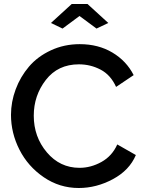

<svg xmlns="http://www.w3.org/2000/svg" viewBox="-20 -935 724 961"><path d="M235 -820 339 -915H418L522 -820L463 -792L378 -855L293 -792ZM379 -714Q472 -714 542.5 -672Q613 -630 649 -559L561 -500Q534 -560 483.5 -586.5Q433 -613 375 -613Q270 -613 209.5 -535Q149 -457 149 -356Q149 -250 214.5 -172.5Q280 -95 378 -95Q435 -95 488 -124.5Q541 -154 567 -212L660 -159Q628 -83 545.5 -38.5Q463 6 374 6Q278 6 199 -48Q120 -102 77.5 -185.5Q35 -269 35 -360Q35 -425 58.5 -488Q82 -551 125 -601.5Q168 -652 234.5 -683Q301 -714 379 -714Z"/></svg>

Font: Raleway-v4020 SemiBold
Style: Regular
Weight: 600
Designer: Matt McInerney, Pablo Impallari, Rodrigo Fuenzalida
Foundry: Matt McInerney, Pablo Impallari, Rodrigo Fuenzalida
Version: Version 4.020;PS 004.020;hotconv 1.0.88;makeotf.lib2.5.64775